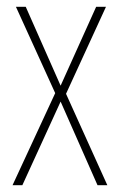

<svg xmlns="http://www.w3.org/2000/svg" viewBox="-20 -547 354 567"><path d="M143 -272 27 -527H56L159 -294L264 -527H293L175 -270L297 0H268L159 -247L46 0H17Z"/></svg>

Font: Noto Sans Thai Looped ExtraCondensed Thin
Style: Regular
Weight: 100
Width: 2
Designer: Sasikarn Vongin, Ben Mitchell
Foundry: The Fontpad Ltd
Version: Version 1.001; ttfautohint (v1.8.4.7-5d5b)